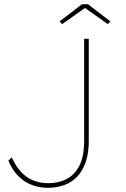

<svg xmlns="http://www.w3.org/2000/svg" viewBox="-20 -885 599 915"><path d="M20 -120 36 -135Q50 -104 68 -80.5Q86 -57 107.5 -42Q129 -27 155 -19.5Q181 -12 211 -12Q261 -12 299.5 -33Q338 -54 359.5 -98Q381 -142 381 -213V-678V-700H403V-678V-213Q403 -155 388.5 -113Q374 -71 348 -43.5Q322 -16 286.5 -3Q251 10 209 10Q175 10 145.5 1Q116 -8 92 -25Q68 -42 50 -66Q32 -90 20 -120ZM371 -865H399L506 -783L494 -770L385 -847L276 -770L264 -783Z"/></svg>

Font: Mach Thin
Style: Regular
Weight: 250
Version: Version 1.002